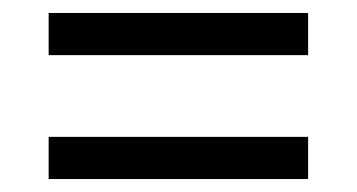

<svg xmlns="http://www.w3.org/2000/svg" viewBox="-20 -505 550 296"><path d="M55 -420V-485H455V-420ZM55 -229V-294H455V-229Z"/></svg>

Font: Noto Serif Thai SemiCondensed SemiBold
Style: Regular
Weight: 600
Width: 4
Designer: Monotype Design Team
Foundry: Monotype Imaging Inc.
Version: Version 2.002; ttfautohint (v1.8.4.7-5d5b)